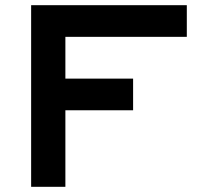

<svg xmlns="http://www.w3.org/2000/svg" viewBox="-20 -720 772 740"><path d="M100 0V-700H700V-578H232V-417H493V-295H232V0Z"/></svg>

Font: Science Gothic
Style: Regular
Weight: 400
Designer: Thomas Phinney, Vassil Kateliev, Brandon Buerkle
Foundry: Font Detective LLC
Version: Version 1.018